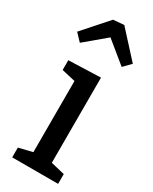

<svg xmlns="http://www.w3.org/2000/svg" viewBox="-207 -852 721 902"><g transform="rotate(30 153.0 -401.0)"><path d="M268 -625 153 -719 41 -625 4 -664 122 -797 180 -802 306 -664ZM35 -527 209 -533V-71L284 -53V0H35V-53L109 -71V-457L35 -474Z"/></g></svg>

Font: Bitter Pro Medium
Style: Regular
Weight: 500
Designer: Sol Matas, and Bitter project Authors
Foundry: Sol Matas
Version: Version 1.010